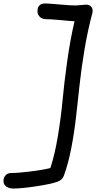

<svg xmlns="http://www.w3.org/2000/svg" viewBox="-91 -800 576 1121"><path d="M-14.2 300.8Q-41.5 300.8 -58.1 285.9Q-74.7 271 -69.8 246.1Q-66.4 230.5 -54.9 220.2Q-43.5 210 -23.9 210Q15.1 210 85 201.4Q154.8 192.9 203.1 181.2Q229.5 101.1 247.6 -9Q265.6 -119.1 274.4 -215.8Q283.2 -312.5 301.3 -441.7Q319.3 -570.8 344.2 -675.8Q321.8 -676.8 265.1 -682.4Q208.5 -688 178.2 -688Q152.3 -688 138.2 -705.1Q124 -722.2 128.9 -748Q135.3 -779.8 174.8 -779.8Q197.8 -779.3 258.5 -773.7Q319.3 -768.1 351.1 -768.1Q361.3 -768.1 381.8 -770.5Q402.3 -772.9 411.1 -772.9Q432.6 -772.9 443.1 -758.8Q453.6 -744.6 448.2 -723.1Q421.9 -626 403.1 -514.6Q384.3 -403.3 374 -307.9Q363.8 -212.4 353.3 -119.4Q342.8 -26.4 325.4 63.7Q308.1 153.8 282.2 225.1Q272.5 251.5 244.1 261.2Q200.7 275.9 116.5 288.3Q32.2 300.8 -14.2 300.8Z"/></svg>

Font: Shantell Sans Bouncy
Style: Italic
Weight: 400
Italic angle: -11.31°
Designer: Stephen Nixon, Anya Danilova, Shantell Martin
Foundry: Arrow Type
Version: Version 1.006;[9816181b4]